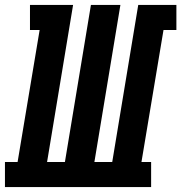

<svg xmlns="http://www.w3.org/2000/svg" viewBox="-61 -755 732 775"><path d="M-41 0V-101H10L99 -634H60V-735H234L129 -101H201L306 -735H425L320 -101H392L497 -735H651V-634H599L510 -101H549V0Z"/></svg>

Font: Iosevka Curly Slab Extended
Style: Bold Italic
Weight: 700
Width: 7
Italic angle: -9°
Monospace: yes
Designer: Belleve Invis
Foundry: Belleve Invis
Version: Version 11.0.0; ttfautohint (v1.8.3)